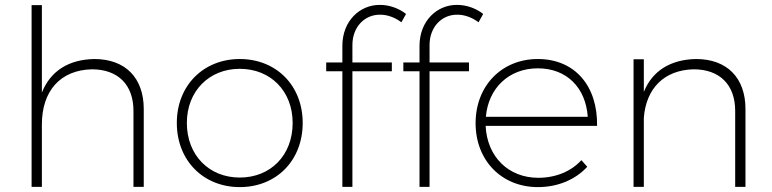

<svg xmlns="http://www.w3.org/2000/svg" viewBox="-20 -763 3151 784"><path d="M365 -522C260 -520 186 -473 151 -385V-742H109V0H151V-255C151 -391 226 -477 355 -480C462 -480 525 -417 525 -310V0H567V-318C567 -445 492 -522 365 -522Z M959 -522C811 -522 702 -414 702 -261C702 -107 811 1 959 1C1108 1 1216 -107 1216 -261C1216 -414 1108 -522 959 -522ZM959 -482C1085 -482 1175 -391 1175 -261C1175 -129 1085 -38 959 -38C834 -38 743 -129 743 -261C743 -391 834 -482 959 -482Z M1533 -703C1563 -703 1594 -691 1619 -672L1638 -706C1609 -729 1570 -743 1532 -743C1449 -744 1378 -677 1378 -576V-508H1312V-472H1378V0H1419V-472H1580V-508H1419V-579C1419 -653 1469 -704 1533 -703Z M1848 -703C1878 -703 1909 -691 1934 -672L1953 -706C1924 -729 1885 -743 1847 -743C1764 -744 1693 -677 1693 -576V-508H1627V-472H1693V0H1734V-472H1895V-508H1734V-579C1734 -653 1784 -704 1848 -703Z M2176 -522C2029 -522 1922 -413 1922 -260C1922 -107 2029 1 2176 1C2259 1 2330 -30 2378 -82L2354 -109C2312 -63 2249 -37 2178 -37C2057 -37 1969 -122 1963 -249H2418C2421 -410 2329 -522 2176 -522ZM1964 -286C1974 -404 2059 -484 2176 -484C2295 -484 2372 -404 2380 -286Z M2822 -522C2718 -520 2644 -474 2609 -388V-521H2567V0H2609V-282C2618 -402 2692 -477 2812 -480C2919 -480 2982 -417 2982 -310V0H3024V-318C3024 -445 2949 -522 2822 -522Z"/></svg>

Font: Montserrat ExtraLight
Style: Regular
Weight: 250
Designer: Julieta Ulanovsky
Foundry: Julieta Ulanovsky
Version: Version 4.000